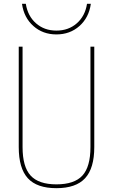

<svg xmlns="http://www.w3.org/2000/svg" viewBox="-20 -974 590 1004"><path d="M275 10Q173 10 125.5 -42Q78 -94 78 -205V-730H98V-205Q98 -102 140 -56Q182 -10 275 -10Q369 -10 411 -56Q453 -102 453 -205V-730H473V-205Q473 -94 425 -42Q377 10 275 10ZM275 -794Q204 -794 154.5 -838Q105 -882 95 -954H115Q125 -890 168.5 -852Q212 -814 275 -814Q338 -814 381.5 -852Q425 -890 435 -954H455Q445 -882 395.5 -838Q346 -794 275 -794Z"/></svg>

Font: M PLUS Code Latin SemiExpanded Thin
Style: Regular
Weight: 250
Width: 6
Designer: Coji Morishita
Foundry: UNDERFOREST DESIGN
Version: Version 1.002; ttfautohint (v1.8.3)